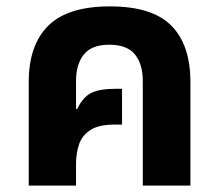

<svg xmlns="http://www.w3.org/2000/svg" viewBox="-20 -581 686 601"><path d="M70 0V-325Q70 -440 131 -500.5Q192 -561 324 -561Q457 -561 516.5 -500.5Q576 -440 576 -325V0H427V-327Q427 -380 402.5 -410.5Q378 -441 322 -441Q267 -441 242.5 -410.5Q218 -380 218 -327V-240L221 -239Q240 -278 266.5 -290.5Q293 -303 339 -303H362V-191H339Q289 -191 263 -174Q237 -157 227.5 -129.5Q218 -102 218 -68V0Z"/></svg>

Font: Farlight84_Sys_V01
Style: Bold
Weight: 700
Designer: Monotype Design Team, Nadine Chahine and Nizar Qandah
Foundry: Monotype Imaging Inc.
Version: Version 2.004;October 31, 2024;FontCreator 14.0.0.2814 64-bi